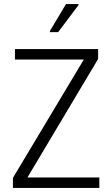

<svg xmlns="http://www.w3.org/2000/svg" viewBox="-20 -931 554 951"><path d="M44 -50 395 -636H54V-688H466V-639L116 -52H472V0H44ZM227 -777 307 -911H369V-906L268 -772H227Z"/></svg>

Font: Saira SemiCondensed Light
Style: Regular
Weight: 300
Width: 4
Designer: Hector Gatti with collaboration of the Omnibus-Type team
Foundry: Omnibus-Type
Version: Version 0.072; ttfautohint (v1.8)